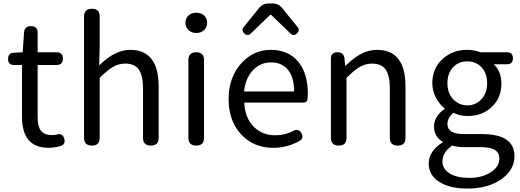

<svg xmlns="http://www.w3.org/2000/svg" viewBox="-20 -847 3027 1117"><path d="M263 13Q108 13 108 -168V-469H61Q27 -469 27 -504Q27 -539 60 -540L112 -543L120 -659Q123 -695 160 -695Q199 -695 199 -657V-543H309Q346 -543 346 -506Q346 -469 309 -469H272H199V-166Q199 -113 217 -88Q237 -61 283 -61Q296 -61 309 -64Q345 -75 354 -39Q363 -7 331 3Q293 13 263 13Z M515 0Q469 0 469 -45V-398V-751Q469 -796 515 -796Q560 -796 560 -751V-578L557 -466Q648 -557 737 -557Q903 -557 903 -344V-45Q903 0 858 0Q812 0 812 -45V-332Q812 -408 787.5 -442.5Q763 -477 709 -477Q669 -477 634 -456Q605 -439 560 -394V-45Q560 0 515 0Z M1122 0Q1076 0 1076 -45V-498Q1076 -543 1122 -543Q1167 -543 1167 -498V-271V-45Q1167 0 1122 0ZM1122 -655Q1095 -655 1077 -672Q1059 -689 1059 -714Q1059 -741 1076.5 -757Q1094 -773 1122 -773Q1150 -773 1167.5 -757Q1185 -741 1185 -714Q1185 -688 1167 -672Q1150 -655 1122 -655Z M1570 13Q1458 13 1386 -62Q1310 -141 1310 -271Q1310 -398 1385 -480Q1456 -557 1555 -557Q1657 -557 1715 -488Q1771 -420 1771 -302Q1771 -290 1769 -270Q1767 -250 1744 -250H1584H1401Q1405 -163 1454.5 -111.5Q1504 -60 1581 -60Q1638 -60 1686 -85Q1717 -102 1734 -72Q1749 -43 1724 -28Q1652 13 1570 13ZM1400 -315H1545H1691Q1691 -397 1655.5 -440.5Q1620 -484 1556 -484Q1496 -484 1453 -440Q1408 -393 1400 -315ZM1401 -653Q1382 -671 1398 -690L1487 -800Q1509 -827 1544 -827H1565Q1600 -827 1622 -800L1663 -749L1711 -690Q1727 -671 1708 -653Q1688 -634 1670 -652L1557 -761H1552L1439 -652Q1421 -634 1401 -653Z M1951 0Q1905 0 1905 -45V-271V-506Q1905 -543 1944 -543Q1979 -543 1984 -508L1988 -465H1991Q2036 -509 2074 -530Q2122 -557 2173 -557Q2339 -557 2339 -344V-45Q2339 0 2294 0Q2248 0 2248 -45V-332Q2248 -408 2223.5 -442.5Q2199 -477 2145 -477Q2105 -477 2070 -456Q2041 -439 1996 -394V-45Q1996 0 1951 0Z M2699 250Q2597 250 2537 212Q2474 173 2474 104Q2474 33 2555 -19V-23Q2505 -52 2505 -112Q2505 -169 2566 -213V-217Q2536 -241 2517 -277Q2495 -318 2495 -363Q2495 -450 2556 -505Q2614 -557 2699 -557Q2737 -557 2775 -543H2869H2929Q2964 -543 2964 -508Q2964 -473 2929 -473H2853Q2897 -431 2897 -361Q2897 -276 2839 -223Q2784 -172 2699 -172Q2656 -172 2618 -191Q2583 -161 2583 -126Q2583 -67 2678 -67H2784Q2973 -67 2973 62Q2973 140 2899 194Q2821 250 2699 250ZM2712 188Q2786 188 2838 153Q2885 122 2885 76Q2885 40 2857 24Q2830 9 2774 9H2680Q2646 9 2610 0Q2554 40 2554 92Q2554 136 2596 162Q2638 188 2712 188ZM2699 -234Q2747 -234 2780 -269Q2814 -305 2814 -363Q2814 -421 2781 -456Q2748 -490 2699 -490Q2649 -490 2617 -457Q2583 -421 2583 -363Q2583 -305 2617 -269Q2652 -234 2699 -234Z"/></svg>

Font: GenSenRounded JP R
Style: Regular
Weight: 400
Version: Version 1.501;PS 1;hotconv 16.6.51;makeotf.lib2.5.65220